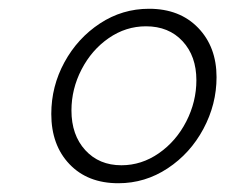

<svg xmlns="http://www.w3.org/2000/svg" viewBox="-20 -793 514 438"><path d="M97 -533Q97 -596 127 -651Q157 -706 208 -739.5Q259 -773 320 -773Q390 -773 432 -729.5Q474 -686 474 -617Q474 -555 444 -499Q414 -443 362.5 -409Q311 -375 250 -375Q180 -375 138.5 -418.5Q97 -462 97 -533ZM428 -610Q428 -665 396.5 -699Q365 -733 313 -733Q267 -733 228 -706Q189 -679 166 -634.5Q143 -590 143 -541Q143 -485 174.5 -450.5Q206 -416 257 -416Q303 -416 342.5 -443.5Q382 -471 405 -516Q428 -561 428 -610Z"/></svg>

Font: Open Sauce Two Light Italic
Style: Regular
Weight: 300
Italic angle: -10°
Designer: Alfredo Marco Pradil
Foundry: Creative Sauce Fz LLC
Version: Version 1.477